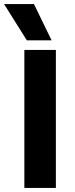

<svg xmlns="http://www.w3.org/2000/svg" viewBox="-44 -918 368 938"><path d="M208 -721H87L-24 -898H122ZM229 0H75V-674H229Z"/></svg>

Font: Hind Madurai
Style: Bold
Weight: 700
Designer: Jyotish Sonowal
Foundry: Indian Type Foundry
Version: Version 0.702;PS 1.0;hotconv 1.0.81;makeotf.lib2.5.63406